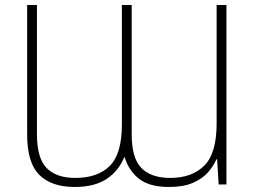

<svg xmlns="http://www.w3.org/2000/svg" viewBox="-20 -734 1015 764"><path d="M277 10Q185 10 136.5 -38Q88 -86 88 -199V-714H127V-200Q127 -104 166 -65Q205 -26 279 -26Q369 -26 417 -74Q465 -122 465 -239V-714H504V-200Q504 -104 543 -65Q582 -26 657 -26Q744 -26 793 -75Q842 -124 842 -243V-714H881V0H850L844 -100H841Q829 -72 806.5 -47Q784 -22 746.5 -6Q709 10 653 10Q575 10 534 -22Q493 -54 476 -108H474Q453 -55 405 -22.5Q357 10 277 10Z"/></svg>

Font: Noto Sans ExtraLight
Style: Regular
Weight: 200
Designer: Monotype Design Team
Foundry: Monotype Imaging Inc.
Version: Version 2.007